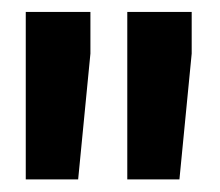

<svg xmlns="http://www.w3.org/2000/svg" viewBox="-20 -770 359 313"><path d="M127.4 -750.5V-682.6L107.4 -477.5H22V-676.3V-750.5ZM292.5 -750.5V-682.6L272.5 -477.5H187.5V-680.7V-750.5Z"/></svg>

Font: Roboto Condensed ExtraBold
Style: Regular
Weight: 800
Designer: Christian Robertson
Foundry: Google
Version: Version 3.008; 2023